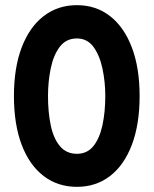

<svg xmlns="http://www.w3.org/2000/svg" viewBox="-20 -712 595 744"><path d="M278 12Q204 12 149 -30Q94 -72 64 -151Q34 -230 34 -340Q34 -449 64 -528Q94 -607 149 -649.5Q204 -692 278 -692Q352 -692 406.5 -649.5Q461 -607 491 -528Q521 -449 521 -340Q521 -230 491 -151Q461 -72 406.5 -30Q352 12 278 12ZM278 -116Q318 -116 342 -146Q366 -176 377 -227Q388 -278 388 -340Q388 -395 377 -446.5Q366 -498 342 -530.5Q318 -563 278 -563Q236 -563 211.5 -530.5Q187 -498 176.5 -446.5Q166 -395 166 -340Q166 -278 176.5 -227Q187 -176 212 -146Q237 -116 278 -116Z"/></svg>

Font: Gabarito SemiBold
Style: Regular
Weight: 600
Designer: Leandro Assis / Alvaro Franca / Felipe Casaprima
Foundry: Naipe Foundry
Version: Version 1.000